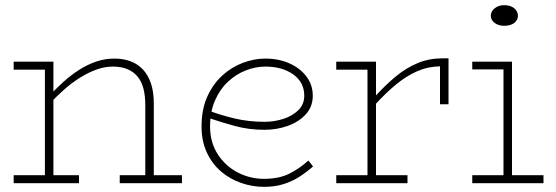

<svg xmlns="http://www.w3.org/2000/svg" viewBox="-20 -710 2153 744"><path d="M543 0V-303Q543 -340 535.5 -368Q528 -396 512 -414.5Q496 -433 472.5 -442.5Q449 -452 417 -452Q386 -452 354 -440.5Q322 -429 290 -409Q258 -389 227.5 -362Q197 -335 169 -304V-336Q196 -366 225.5 -392.5Q255 -419 287 -439.5Q319 -460 353 -471.5Q387 -483 424 -483Q458 -483 486 -472.5Q514 -462 534 -440.5Q554 -419 565 -386.5Q576 -354 576 -309V0ZM33 0V-31H286V0ZM154 0V-471H187V0ZM33 -440V-471H187V-440ZM444 0V-31H685V0Z M1003 14Q958 14 914.5 -1Q871 -16 836.5 -45.5Q802 -75 781.5 -119Q761 -163 761 -220Q761 -286 783 -335Q805 -384 841 -417Q877 -450 921 -466.5Q965 -483 1008 -483Q1060 -483 1101.5 -464.5Q1143 -446 1167.5 -413.5Q1192 -381 1192 -339Q1192 -296 1164.5 -266.5Q1137 -237 1094.5 -222Q1052 -207 1005 -207Q945 -207 891.5 -221.5Q838 -236 788 -253L787 -282Q837 -263 891 -250.5Q945 -238 1005 -238Q1042 -238 1077 -249Q1112 -260 1135.5 -282.5Q1159 -305 1159 -339Q1159 -391 1116.5 -421.5Q1074 -452 1008 -452Q970 -452 932 -437Q894 -422 863 -393Q832 -364 813 -320.5Q794 -277 794 -220Q794 -158 824 -112Q854 -66 901.5 -41.5Q949 -17 1003 -17Q1061 -17 1101 -37Q1141 -57 1175 -88L1193 -65Q1168 -43 1140 -25Q1112 -7 1078.5 3.5Q1045 14 1003 14Z M1434 -305V-337Q1474 -381 1514 -414Q1554 -447 1598.5 -465.5Q1643 -484 1694 -484H1718V-306H1685V-453Q1637 -452 1595.5 -433.5Q1554 -415 1514.5 -382.5Q1475 -350 1434 -305ZM1283 0V-31H1559V0ZM1404 0V-471H1437V0ZM1283 -440V-471H1437V-440Z M1931 0V-471H1964V0ZM1810 0V-31H2086V0ZM1810 -441V-471H1964V-441ZM1934 -610Q1912 -610 1897 -621Q1882 -632 1882 -649Q1882 -666 1897 -678Q1912 -690 1934 -690Q1958 -690 1972.5 -678Q1987 -666 1987 -649Q1987 -632 1972.5 -621Q1958 -610 1934 -610Z"/></svg>

Font: BioRhyme ExtraBold ExtraLight
Style: Regular
Weight: 250
Version: Version 1.600;gftools[0.9.33]